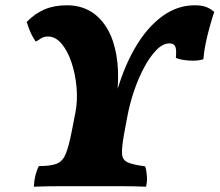

<svg xmlns="http://www.w3.org/2000/svg" viewBox="-20 -704 830 726"><path d="M108 2Q110 -43 127 -76Q172 -76 194.5 -85Q217 -94 228.5 -122Q240 -150 251 -206L265 -278Q274 -323 269.5 -373.5Q265 -424 250.5 -467.5Q236 -511 213 -538.5Q190 -566 161 -566Q145 -566 133 -557.5Q121 -549 115 -547Q105 -561 97 -578Q89 -595 81 -621Q112 -653 148.5 -668.5Q185 -684 233 -684Q338 -684 391 -586Q410 -551 420 -496Q430 -441 425 -368Q453 -461 496 -532Q539 -603 595 -643.5Q651 -684 716 -684Q742 -684 758.5 -678Q775 -672 790 -659Q783 -638 774 -606.5Q765 -575 758 -541.5Q751 -508 749 -480Q727 -473 695.5 -475Q664 -477 645 -485Q648 -517 642.5 -528.5Q637 -540 621 -540Q596 -540 571.5 -515Q547 -490 525 -449Q503 -408 486.5 -359Q470 -310 461 -261L448 -191Q440 -144 441.5 -121.5Q443 -99 463 -90Q483 -81 529 -75Q534 -59 535.5 -37.5Q537 -16 532 2Q490 0 433.5 0Q377 0 323 0Q265 0 209.5 0Q154 0 108 2Z"/></svg>

Font: Vollkorn Black
Style: Italic
Weight: 900
Italic angle: -11°
Designer: Friedrich Althausen
Foundry: Friedrich Althausen
Version: Version 5.000; ttfautohint (v1.8.3)